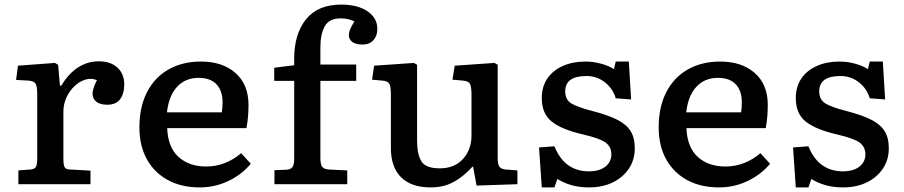

<svg xmlns="http://www.w3.org/2000/svg" viewBox="-20 -802 3936 836"><path d="M60 0V-60L112 -64Q130 -65 136 -75Q142 -85 142 -112V-393Q142 -426 135 -437.5Q128 -449 105 -451L50 -454L58 -516L219 -528L233 -520L241 -429H247Q277 -480 318.5 -507.5Q360 -535 410 -535Q462 -535 491.5 -507.5Q521 -480 521 -435Q521 -394 503 -370Q485 -346 447 -346Q415 -346 399 -359.5Q383 -373 383 -394Q383 -404 387 -417.5Q391 -431 402 -453Q378 -463 352.5 -455.5Q327 -448 305 -427.5Q283 -407 269.5 -378Q256 -349 256 -315V-110Q256 -86 261 -75Q266 -64 285 -64L374 -59V0Z M850 14Q769 14 710 -18.5Q651 -51 619 -109.5Q587 -168 587 -247Q587 -337 620.5 -401.5Q654 -466 714.5 -500Q775 -534 855 -534Q949 -534 1005.5 -484Q1062 -434 1062 -346Q1062 -320 1060 -295Q1058 -270 1053 -244H708Q711 -161 757 -119Q803 -77 878 -77Q921 -77 960 -92.5Q999 -108 1030 -135L1072 -89Q1033 -42 974.5 -14Q916 14 850 14ZM707 -313H946Q949 -334 949 -357Q949 -407 922.5 -435Q896 -463 845 -463Q787 -463 751 -424Q715 -385 707 -313Z M1175 0V-61L1227 -63Q1245 -64 1253 -74Q1261 -84 1261 -111V-450H1174V-507L1261 -518V-547Q1261 -654 1312.5 -718Q1364 -782 1466 -782Q1537 -782 1580 -753Q1623 -724 1623 -676Q1623 -646 1606 -627Q1589 -608 1558 -608Q1530 -608 1514.5 -619Q1499 -630 1499 -649Q1499 -660 1504 -673Q1509 -686 1523 -709Q1510 -715 1496 -718.5Q1482 -722 1463 -722Q1413 -722 1394 -687.5Q1375 -653 1375 -596V-521H1531V-450H1375V-114Q1375 -90 1381.5 -78Q1388 -66 1411 -64L1492 -60V0Z M1855 14Q1771 14 1726.5 -30Q1682 -74 1682 -157V-389Q1682 -424 1675.5 -436.5Q1669 -449 1645 -451L1600 -455L1609 -516L1782 -528L1796 -520V-190Q1796 -131 1814.5 -100Q1833 -69 1895 -69Q1959 -69 1996 -110Q2033 -151 2033 -212V-389Q2033 -422 2027 -435.5Q2021 -449 1996 -451L1950 -455L1960 -516L2133 -528L2147 -520V-113Q2147 -88 2154 -77Q2161 -66 2181 -64L2233 -60V0L2055 6L2040 -76H2037Q1997 -32 1954 -9Q1911 14 1855 14Z M2339 14 2327 -160 2394 -165Q2438 -56 2544 -56Q2590 -56 2616 -76.5Q2642 -97 2642 -130Q2642 -163 2616.5 -181.5Q2591 -200 2517 -217Q2426 -238 2382.5 -272.5Q2339 -307 2339 -375Q2339 -425 2363.5 -460.5Q2388 -496 2431 -515Q2474 -534 2529 -534Q2564 -534 2598 -524.5Q2632 -515 2653 -501L2661 -534H2718L2728 -369L2661 -374Q2649 -416 2614 -443.5Q2579 -471 2533 -471Q2441 -471 2441 -404Q2441 -368 2468 -351.5Q2495 -335 2562 -318Q2627 -301 2667 -281Q2707 -261 2725.5 -231.5Q2744 -202 2744 -157Q2744 -106 2718 -67.5Q2692 -29 2647.5 -7.5Q2603 14 2545 14Q2501 14 2466 3.5Q2431 -7 2407 -23L2394 14Z M3111 14Q3030 14 2971 -18.5Q2912 -51 2880 -109.5Q2848 -168 2848 -247Q2848 -337 2881.5 -401.5Q2915 -466 2975.5 -500Q3036 -534 3116 -534Q3210 -534 3266.5 -484Q3323 -434 3323 -346Q3323 -320 3321 -295Q3319 -270 3314 -244H2969Q2972 -161 3018 -119Q3064 -77 3139 -77Q3182 -77 3221 -92.5Q3260 -108 3291 -135L3333 -89Q3294 -42 3235.5 -14Q3177 14 3111 14ZM2968 -313H3207Q3210 -334 3210 -357Q3210 -407 3183.5 -435Q3157 -463 3106 -463Q3048 -463 3012 -424Q2976 -385 2968 -313Z M3445 14 3433 -160 3500 -165Q3544 -56 3650 -56Q3696 -56 3722 -76.5Q3748 -97 3748 -130Q3748 -163 3722.5 -181.5Q3697 -200 3623 -217Q3532 -238 3488.5 -272.5Q3445 -307 3445 -375Q3445 -425 3469.5 -460.5Q3494 -496 3537 -515Q3580 -534 3635 -534Q3670 -534 3704 -524.5Q3738 -515 3759 -501L3767 -534H3824L3834 -369L3767 -374Q3755 -416 3720 -443.5Q3685 -471 3639 -471Q3547 -471 3547 -404Q3547 -368 3574 -351.5Q3601 -335 3668 -318Q3733 -301 3773 -281Q3813 -261 3831.5 -231.5Q3850 -202 3850 -157Q3850 -106 3824 -67.5Q3798 -29 3753.5 -7.5Q3709 14 3651 14Q3607 14 3572 3.5Q3537 -7 3513 -23L3500 14Z"/></svg>

Font: Literata 7pt Medium
Style: Regular
Weight: 500
Designer: Latin by Veronika Burian and Jose Scaglione. Greek by Irene Vlachou. Cyrillic by Vera Evstafieva.
Foundry: TypeTogether
Version: Version 3.002